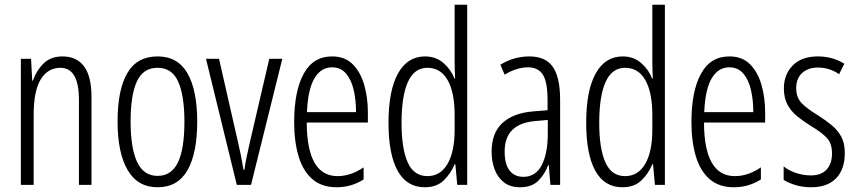

<svg xmlns="http://www.w3.org/2000/svg" viewBox="-20 -780 3617 810"><path d="M244 -542Q303 -542 334.5 -500Q366 -458 366 -370V0H313V-357Q313 -428 293 -461Q273 -494 235 -494Q182 -494 152 -445.5Q122 -397 122 -295V0H68V-532H111L116 -440H119Q133 -482 163.5 -512Q194 -542 244 -542Z M812 -267Q812 -134 771 -62Q730 10 645 10Q561 10 518.5 -62.5Q476 -135 476 -268Q476 -401 517 -471.5Q558 -542 645 -542Q730 -542 771 -470.5Q812 -399 812 -267ZM531 -268Q531 -155 558.5 -96.5Q586 -38 645 -38Q703 -38 730.5 -94.5Q758 -151 758 -267Q758 -376 732 -435Q706 -494 645 -494Q584 -494 557.5 -436.5Q531 -379 531 -268Z M979 0 849 -532H904L983 -185Q990 -156 996 -126Q1002 -96 1007 -64H1011Q1018 -112 1033 -175L1116 -532H1171L1039 0Z M1381 -542Q1435 -542 1468 -509Q1501 -476 1516.5 -422Q1532 -368 1532 -305V-263H1274Q1275 -37 1404 -37Q1460 -37 1514 -74V-23Q1489 -7 1460.5 1.5Q1432 10 1400 10Q1337 10 1297.5 -24.5Q1258 -59 1239.5 -121Q1221 -183 1221 -265Q1221 -395 1261 -468.5Q1301 -542 1381 -542ZM1381 -496Q1334 -496 1306.5 -449.5Q1279 -403 1275 -307H1482Q1482 -358 1472 -401Q1462 -444 1439.5 -470Q1417 -496 1381 -496Z M1772 10Q1696 10 1657.5 -59.5Q1619 -129 1619 -262Q1619 -398 1659 -470Q1699 -542 1773 -542Q1819 -542 1851 -514Q1883 -486 1897 -449H1900Q1899 -469 1898.5 -486Q1898 -503 1898 -520V-760H1951V0H1909L1901 -87H1898Q1882 -48 1852 -19Q1822 10 1772 10ZM1783 -37Q1838 -37 1868 -88.5Q1898 -140 1898 -233V-295Q1898 -390 1868.5 -442Q1839 -494 1783 -494Q1728 -494 1701 -434.5Q1674 -375 1674 -262Q1674 -153 1700 -95Q1726 -37 1783 -37Z M2213 -542Q2282 -542 2312.5 -497.5Q2343 -453 2343 -360V0H2302L2295 -84H2293Q2278 -44 2250.5 -17Q2223 10 2174 10Q2132 10 2105.5 -11Q2079 -32 2066.5 -66Q2054 -100 2054 -140Q2054 -219 2099.5 -261Q2145 -303 2229 -310L2290 -315V-358Q2290 -433 2270.5 -464.5Q2251 -496 2207 -496Q2186 -496 2161.5 -489Q2137 -482 2109 -465L2091 -507Q2148 -542 2213 -542ZM2235 -269Q2109 -257 2109 -141Q2109 -88 2129.5 -61Q2150 -34 2188 -34Q2240 -34 2265.5 -83.5Q2291 -133 2291 -216V-274Z M2606 10Q2530 10 2491.5 -59.5Q2453 -129 2453 -262Q2453 -398 2493 -470Q2533 -542 2607 -542Q2653 -542 2685 -514Q2717 -486 2731 -449H2734Q2733 -469 2732.5 -486Q2732 -503 2732 -520V-760H2785V0H2743L2735 -87H2732Q2716 -48 2686 -19Q2656 10 2606 10ZM2617 -37Q2672 -37 2702 -88.5Q2732 -140 2732 -233V-295Q2732 -390 2702.5 -442Q2673 -494 2617 -494Q2562 -494 2535 -434.5Q2508 -375 2508 -262Q2508 -153 2534 -95Q2560 -37 2617 -37Z M3057 -542Q3111 -542 3144 -509Q3177 -476 3192.5 -422Q3208 -368 3208 -305V-263H2950Q2951 -37 3080 -37Q3136 -37 3190 -74V-23Q3165 -7 3136.5 1.5Q3108 10 3076 10Q3013 10 2973.5 -24.5Q2934 -59 2915.5 -121Q2897 -183 2897 -265Q2897 -395 2937 -468.5Q2977 -542 3057 -542ZM3057 -496Q3010 -496 2982.5 -449.5Q2955 -403 2951 -307H3158Q3158 -358 3148 -401Q3138 -444 3115.5 -470Q3093 -496 3057 -496Z M3544 -134Q3544 -66 3507.5 -28Q3471 10 3402 10Q3365 10 3335 0.5Q3305 -9 3286 -21V-78Q3307 -61 3337.5 -50.5Q3368 -40 3401 -40Q3444 -40 3467 -64.5Q3490 -89 3490 -133Q3490 -175 3468.5 -198Q3447 -221 3402 -248Q3368 -269 3342.5 -290Q3317 -311 3302 -339Q3287 -367 3287 -407Q3287 -466 3324.5 -504Q3362 -542 3430 -542Q3493 -542 3542 -511L3520 -467Q3480 -495 3430 -495Q3389 -495 3364 -472Q3339 -449 3339 -408Q3339 -370 3360.5 -346.5Q3382 -323 3430 -294Q3463 -273 3488.5 -252Q3514 -231 3529 -203.5Q3544 -176 3544 -134Z"/></svg>

Font: Noto Sans Lao UI ExtCond Light
Style: Regular
Weight: 300
Width: 2
Designer: Monotype Design Team
Foundry: Monotype Imaging Inc.
Version: Version 2.000; ttfautohint (v1.8.4.7-5d5b)